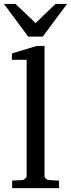

<svg xmlns="http://www.w3.org/2000/svg" viewBox="-36 -975 367 995"><path d="M26.9 0V-39.1L80.1 -42Q86.9 -42 94.5 -49.1Q102.1 -56.2 102.1 -63V-665H25.9V-698.2L153.8 -736.8H194.8V-63Q194.8 -56.2 201.9 -49.1Q209 -42 215.8 -42L270 -39.1V0ZM185.5 -785.2H110.4L-15.6 -954.6H44.4L148.4 -855.5L251.5 -954.6H311.5Z"/></svg>

Font: Charis SIL APac
Style: Regular
Weight: 400
Foundry: SIL International
Version: Version 5.000